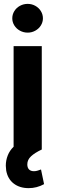

<svg xmlns="http://www.w3.org/2000/svg" viewBox="-20 -767 304 985"><path d="M11.7 107.4Q9.8 91.8 9.8 83Q9.8 55.7 19.8 30.3Q29.8 4.9 49.8 -14.2V-530.3H194.3V0Q158.2 17.1 139.2 34.9Q120.1 52.7 120.1 76.2Q120.1 93.3 128.9 102.3Q137.7 111.3 154.3 111.3Q164.1 111.3 173.6 108.2Q183.1 105 190.4 102.5L206.1 177.7Q168.9 198.2 127 198.2Q81.1 198.2 50.3 174.6Q19.5 150.9 11.7 107.4ZM43 -672.9Q43 -692.9 53.5 -710Q64 -727.1 82.3 -737.1Q100.6 -747.1 122.1 -747.1Q143.1 -747.1 161.1 -737.1Q179.2 -727.1 189.7 -710Q200.2 -692.9 200.2 -672.9Q200.2 -653.3 189.7 -636.5Q179.2 -619.6 161.1 -609.6Q143.1 -599.6 122.1 -599.6Q100.6 -599.6 82.3 -609.6Q64 -619.6 53.5 -636.5Q43 -653.3 43 -672.9Z"/></svg>

Font: Pretendard Std
Style: Bold
Weight: 700
Designer: Base glyphs from Inter by Rasmus Andersson; Hangeul glyphs from Noto Sans CJK(Source Han Sans) by Jang Soo-young and Kan
Foundry: Kil Hyung-jin
Version: Version 1.309